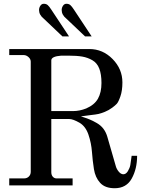

<svg xmlns="http://www.w3.org/2000/svg" viewBox="-20 -983 783 1018"><path d="M252 -352V-70Q252 -55 260 -46Q268 -37 280 -37H365V0H29V-37H107Q123 -37 133 -47Q143 -57 143 -72V-656Q143 -670 131 -680.5Q119 -691 106 -691H29V-723H454Q525 -723 577 -670Q629 -617 629 -546Q629 -503 618.5 -472.5Q608 -442 599 -432.5Q590 -423 575 -412Q556 -398 536 -390Q516 -382 503 -379Q490 -376 458 -372.5Q426 -369 409 -366Q437 -357 454.5 -350Q472 -343 493.5 -330.5Q515 -318 528.5 -300Q542 -282 549 -258L594 -102Q598 -87 609.5 -73Q621 -59 634 -59Q648 -59 658 -75.5Q668 -92 671 -108L678 -157H707Q707 -88 678.5 -36.5Q650 15 588 15Q537 15 511 -13.5Q485 -42 478 -86.5Q471 -131 467.5 -178Q464 -225 449 -269Q434 -313 402 -332Q367 -352 347 -352ZM341 -688H305Q252 -684 252 -663V-394H367Q402 -394 437 -408Q481 -427 499.5 -460Q518 -493 518 -543Q518 -589 506.5 -619Q495 -649 470 -663.5Q445 -678 416 -683Q387 -688 341 -688ZM252 -932 346 -790H338Q329 -790 320 -790H311L212 -884Q187 -904 187 -930Q187 -942 194 -952.5Q201 -963 212 -963Q225 -963 233 -956Q241 -949 252 -932ZM372 -932 466 -790H458Q449 -790 440 -790H431L332 -884Q307 -904 307 -930Q307 -942 314 -952.5Q321 -963 332 -963Q345 -963 353 -956Q361 -949 372 -932Z"/></svg>

Font: Academico
Style: Regular
Weight: 400
Foundry: Steinberg Media Technologies GmbH
Version: Version 0.902